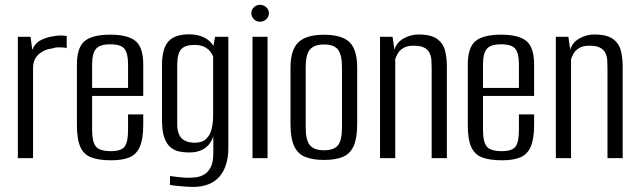

<svg xmlns="http://www.w3.org/2000/svg" viewBox="-20 -645 2604 783"><path d="M52.8 0V-495H104.6L111.6 -441.7Q122.9 -469.7 147.8 -481.9Q172.8 -494.1 198.1 -497.1Q226.2 -502.9 252 -498.1V-448.9Q247.7 -450.3 238 -451.3Q228.3 -452.2 216.7 -452Q205.2 -451.8 195.5 -447.9Q160.7 -444.1 137.7 -423.4Q114.8 -402.7 114.8 -368V0Z M433.9 8.7Q383.7 8.7 352.9 -2.8Q322.1 -14.3 307.9 -45.2Q293.7 -76 293.7 -135.1V-381.5Q293.7 -451.8 325.5 -477.7Q357.3 -503.6 429.6 -503.6Q501.2 -503.6 532.7 -477.7Q564.2 -451.8 564.2 -381.5V-253.7H355.7V-114.1Q355.7 -66.5 371 -47.5Q386.3 -28.6 432.5 -28.6Q473.9 -28.6 488.1 -46.8Q502.2 -65.1 502.2 -114.1V-178.5H564.2V-136.1Q564.2 -78.2 550.3 -46.6Q536.4 -15 507.7 -3.1Q479.1 8.7 433.9 8.7ZM355.7 -286.5H502.2V-383.7Q502.2 -426.3 488.1 -445.3Q473.9 -464.3 429.6 -464.3Q386.3 -464.3 371 -445.3Q355.7 -426.3 355.7 -383.7Z M767.1 117.4Q755.8 117.4 740.7 116.3Q725.6 115.2 711.4 113.9Q697.1 112.6 686.7 111.3Q676.2 110 673.2 109V72.9Q685.4 74.4 707.8 77.2Q730.3 79.9 748.3 79.9Q762 79.9 779.1 77.9Q796.3 76 812.4 66.8Q828.6 57.6 839.3 36.9Q849.9 16.2 849.9 -21V-89Q843.7 -69.9 831.2 -54.8Q818.6 -39.8 798.8 -31.5Q778.9 -23.2 750.5 -23.2Q731.3 -23.2 711.8 -27Q692.3 -30.8 676.4 -43.4Q660.5 -56.1 650.6 -82.5Q640.7 -109 640.7 -154V-380.8Q640.7 -446.5 666.6 -475.8Q692.5 -505 750.6 -505Q777.1 -505 798.4 -497.8Q819.8 -490.6 835 -476.8Q850.2 -463 857.6 -442.1L847.2 -442.4L857.3 -495H911.2V-42Q911.2 -3.3 901.6 26.5Q892.1 56.3 874 76.4Q855.9 96.5 828.9 107Q801.8 117.4 767.1 117.4ZM772.3 -62.9Q805.1 -62.9 821.6 -79.3Q838 -95.7 843.6 -121.2Q849.2 -146.7 849.2 -172.7V-414.7Q845.7 -424.2 837.3 -435Q828.9 -445.9 813.5 -453.8Q798 -461.8 771.6 -461.8Q734.7 -461.8 718.7 -443.9Q702.7 -426 702.7 -378.4V-139.5Q702.7 -112.7 710.1 -97.1Q717.5 -81.4 728.9 -74.4Q740.3 -67.3 752.2 -65.1Q764.1 -62.9 772.3 -62.9Z M1009.8 0V-495H1071.1V0ZM1040.5 -556.4Q1025.9 -556.4 1015.5 -566.6Q1005 -576.9 1005 -591.1Q1005 -605.5 1015.5 -615.4Q1025.9 -625.3 1040.5 -625.3Q1055.3 -625.3 1065.9 -615.4Q1076.6 -605.5 1076.6 -591.2Q1076.6 -576.9 1065.9 -566.6Q1055.3 -556.4 1040.5 -556.4Z M1301.3 7.3Q1254.7 7.3 1224.3 -5.3Q1193.8 -17.8 1179.2 -49.8Q1164.7 -81.7 1164.7 -138V-369.4Q1164.7 -441.2 1196.5 -472.2Q1228.3 -503.3 1301.3 -503.3Q1374.4 -503.3 1405.5 -472.9Q1436.6 -442.6 1436.6 -369.4V-138.2Q1436.6 -82.5 1422.7 -50.5Q1408.8 -18.6 1379.1 -5.6Q1349.3 7.3 1301.3 7.3ZM1301.3 -32.2Q1341.4 -32.2 1358 -52.2Q1374.6 -72.2 1374.6 -124.8V-371.6Q1374.6 -420.7 1358.7 -442.1Q1342.8 -463.6 1301.3 -463.6Q1261.6 -463.6 1244.1 -443.2Q1226.7 -422.8 1226.7 -371.6V-124.8Q1226.7 -72.9 1244.1 -52.5Q1261.6 -32.2 1301.3 -32.2Z M1529.8 0V-495H1580.9L1588.6 -442.3Q1596.9 -471.8 1625.8 -488.1Q1654.7 -504.3 1686 -504.3Q1738.6 -504.3 1763.3 -485.7Q1788 -467.2 1795.2 -437.5Q1802.4 -407.7 1802.4 -372.6V0H1740.4V-364.4Q1740.4 -382.1 1739.4 -398.9Q1738.4 -415.6 1731.8 -429.1Q1725.2 -442.6 1710.1 -450.6Q1695 -458.7 1666.5 -458.7Q1641 -458.7 1625.3 -449.3Q1609.7 -439.9 1602.5 -427.3Q1595.2 -414.7 1591.8 -403.7V0Z M2027.9 8.7Q1977.7 8.7 1946.9 -2.8Q1916.1 -14.3 1901.9 -45.2Q1887.7 -76 1887.7 -135.1V-381.5Q1887.7 -451.8 1919.5 -477.7Q1951.3 -503.6 2023.6 -503.6Q2095.2 -503.6 2126.7 -477.7Q2158.2 -451.8 2158.2 -381.5V-253.7H1949.7V-114.1Q1949.7 -66.5 1965 -47.5Q1980.3 -28.6 2026.5 -28.6Q2067.9 -28.6 2082.1 -46.8Q2096.2 -65.1 2096.2 -114.1V-178.5H2158.2V-136.1Q2158.2 -78.2 2144.3 -46.6Q2130.4 -15 2101.7 -3.1Q2073.1 8.7 2027.9 8.7ZM1949.7 -286.5H2096.2V-383.7Q2096.2 -426.3 2082.1 -445.3Q2067.9 -464.3 2023.6 -464.3Q1980.3 -464.3 1965 -445.3Q1949.7 -426.3 1949.7 -383.7Z M2246.8 0V-495H2297.9L2305.6 -442.3Q2313.9 -471.8 2342.8 -488.1Q2371.7 -504.3 2403 -504.3Q2455.6 -504.3 2480.3 -485.7Q2505 -467.2 2512.2 -437.5Q2519.4 -407.7 2519.4 -372.6V0H2457.4V-364.4Q2457.4 -382.1 2456.4 -398.9Q2455.4 -415.6 2448.8 -429.1Q2442.2 -442.6 2427.1 -450.6Q2412 -458.7 2383.5 -458.7Q2358 -458.7 2342.3 -449.3Q2326.7 -439.9 2319.5 -427.3Q2312.2 -414.7 2308.8 -403.7V0Z"/></svg>

Font: Alumni Sans Thin
Style: Regular
Weight: 100
Designer: Robert E. Leuschke
Foundry: Robert E. Leuschke
Version: Version 1.018